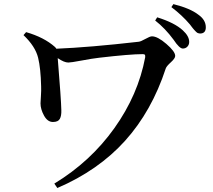

<svg xmlns="http://www.w3.org/2000/svg" viewBox="-20 -856 1040 937"><path d="M94.7 -684.6 107.4 -699.2Q195.3 -673.8 248 -627Q253.9 -621.1 254.9 -618.2Q418 -625 657.2 -652.3Q667 -653.3 689.5 -666Q711.9 -678.7 721.7 -678.7Q749 -678.7 792 -641.6Q835 -604.5 835 -583Q835 -571.3 814 -552.2Q793 -533.2 789.1 -522.5Q720.7 -313.5 590.3 -168.9Q460 -24.4 259.8 61.5L245.1 40Q421.9 -67.4 538.1 -230.5Q654.3 -393.6 688.5 -576.2Q689.5 -585.9 687 -588.9Q684.6 -591.8 675.8 -591.8Q615.2 -591.8 463.9 -574.2Q429.7 -570.3 377.9 -560.5Q326.2 -550.8 313.5 -550.8Q293 -550.8 261.7 -572.3Q278.3 -370.1 279.3 -318.4Q280.3 -291 272 -275.9Q263.7 -260.7 238.3 -260.7Q211.9 -260.7 194.8 -292Q177.7 -323.2 177.7 -351.6Q177.7 -359.4 179.7 -387.2Q181.6 -415 180.7 -434.6Q178.7 -522.5 166 -574.2Q152.3 -629.9 94.7 -684.6ZM737.3 -755.9 747.1 -771.5Q832 -745.1 872.1 -708Q903.3 -679.7 903.3 -651.4Q903.3 -637.7 894.5 -628.4Q885.7 -619.1 872.1 -619.1Q855.5 -619.1 827.1 -662.1Q786.1 -717.8 737.3 -755.9ZM816.4 -821.3 826.2 -835.9Q908.2 -815.4 948.2 -784.2Q984.4 -758.8 984.4 -722.7Q984.4 -692.4 956.1 -692.4Q953.1 -692.4 949.7 -693.4Q946.3 -694.3 943.8 -695.3Q941.4 -696.3 938 -699.7Q934.6 -703.1 932.6 -705.1Q930.7 -707 926.8 -711.4Q922.9 -715.8 920.9 -718.3Q918.9 -720.7 914.1 -727.1Q909.2 -733.4 907.2 -736.3Q868.2 -782.2 816.4 -821.3Z"/></svg>

Font: GenYoMin TW TTF SemiBold
Style: Regular
Weight: 600
Version: Version 1.300